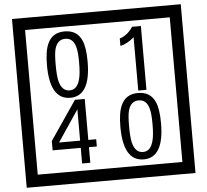

<svg xmlns="http://www.w3.org/2000/svg" viewBox="-65 -1030 1285 1190"><g transform="rotate(-5 577.5 -435.0)"><path d="M1103 90H53V-960H1103ZM1028 15V-885H128V15ZM497 -656Q497 -442 371 -442Q244 -442 244 -656Q244 -744 265 -789Q294 -855 371 -855Q448 -855 477 -789Q497 -745 497 -656ZM444 -656Q444 -723 435 -752Q420 -809 371 -809Q322 -809 306 -752Q298 -723 298 -656Q298 -587 306 -553Q322 -488 371 -488Q419 -488 435 -554Q444 -587 444 -656ZM845 -450H794V-781Q748 -743 708 -735V-781Q759 -798 790 -847H845ZM508 -127H459V-30H408V-127H233V-185L398 -427H459V-172H508ZM408 -172V-367L277 -172ZM917 -236Q917 -22 791 -22Q664 -22 664 -236Q664 -324 685 -369Q714 -435 791 -435Q868 -435 897 -369Q917 -325 917 -236ZM864 -236Q864 -303 855 -332Q840 -389 791 -389Q742 -389 726 -332Q718 -303 718 -236Q718 -167 726 -133Q742 -68 791 -68Q839 -68 855 -134Q864 -167 864 -236Z"/></g></svg>

Font: Unicode BMP Fallback SIL
Style: Regular
Weight: 400
Foundry: NRSI, SIL International
Version: Version 5.1 Based on Unicode 5.1